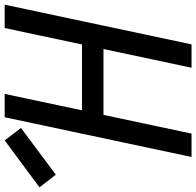

<svg xmlns="http://www.w3.org/2000/svg" viewBox="-166 -811 840 822"><g transform="rotate(-90 254.0 -400.0)"><path d="M375 0 545 -800H645L475 0ZM-7 0 163 -800H263L93 0ZM102 -377 122 -469H546L526 -377ZM-83 -581 -137 -651 64 -800 117 -730Z"/></g></svg>

Font: Victor Mono Thin
Style: Italic
Weight: 100
Italic angle: -12°
Monospace: yes
Designer: Rune Bjørnerås
Version: Version 1.561;gftools[0.9.30]